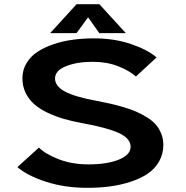

<svg xmlns="http://www.w3.org/2000/svg" viewBox="-20 -890 890 921"><path d="M583.5 -731H456.5L402.5 -807L347 -731H220.5L347.5 -870H456.5ZM399.5 11Q290.5 11 200.5 -18.2Q110.5 -47.5 63.5 -88.5L166.5 -182Q198.5 -150.5 262 -126Q325.5 -101.5 404.5 -101.5Q494.5 -101.5 550.5 -124.5Q606.5 -147.5 606.5 -186Q606.5 -226 550.5 -251.8Q494.5 -277.5 376 -299Q327.5 -308 287.8 -319.2Q248 -330.5 209.8 -348.5Q171.5 -366.5 145.5 -389Q119.5 -411.5 103.5 -443.5Q87.5 -475.5 87.5 -514Q87.5 -554 107 -586.8Q126.5 -619.5 159.5 -641.2Q192.5 -663 237 -678Q281.5 -693 330 -699.5Q378.5 -706 431 -706Q528 -706 608.2 -678.8Q688.5 -651.5 731 -614.5L632 -523Q600 -551.5 546.2 -572.5Q492.5 -593.5 424.5 -593.5Q349.5 -593.5 296.8 -572.5Q244 -551.5 244 -513.5Q244 -476 292.5 -450.5Q341 -425 440 -407Q478.5 -399.5 506.8 -393.2Q535 -387 571 -376.5Q607 -366 632.2 -355Q657.5 -344 684 -327.8Q710.5 -311.5 726.8 -293Q743 -274.5 753.2 -249.5Q763.5 -224.5 763.5 -195.5Q763.5 -150.5 742.5 -114.5Q721.5 -78.5 686.5 -55.5Q651.5 -32.5 603.8 -17.2Q556 -2 505.5 4.5Q455 11 399.5 11Z"/></svg>

Font: League Mono Wide SemiBold
Style: Regular
Weight: 600
Width: 8
Designer: Tyler Finck
Foundry: The League of Moveable Type / Tyler Finck
Version: Version 2.210